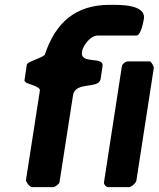

<svg xmlns="http://www.w3.org/2000/svg" viewBox="-20 -774 656 794"><path d="M165 -547C153 -534 93 -519 91 -507L81 -440C81 -439 85 -435 87 -433C95 -427 147 -416 145 -400L87 -27C87 -26 93 -17 95 -13C99 -8 107 0 113 0H200C207 0 225 -13 226 -20L282 -380C291 -439 389 -404 396 -447L404 -500C411 -544 310 -505 319 -560C323 -585 353 -627 384 -627H544C563 -627 573 -685 575 -696C584 -757 474 -754 433 -754C292 -754 209 -680 165 -547ZM427 0H513C523 0 542 -17 544 -27L616 -493C617 -499 605 -520 600 -520H508C499 -520 485 -509 484 -500L410 -20C409 -11 419 0 427 0Z"/></svg>

Font: Asimov Print
Style: CIt
Weight: 500
Designer: Google
Version: Version 2.000980: 2014